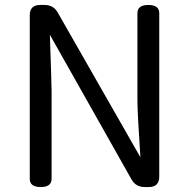

<svg xmlns="http://www.w3.org/2000/svg" viewBox="-20 -754 762 774"><path d="M100 -33V-692Q100 -734 142 -734H160Q196 -734 213 -703L546 -120Q534 -298 534 -352V-701Q534 -734 578 -734Q622 -734 622 -701V-42Q622 0 580 0H563Q527 0 510 -31L181 -614Q188 -411 188 -385V-33Q188 0 144 0Q100 0 100 -33Z"/></svg>

Font: Swei Gothic CJK TC Regular
Style: Regular
Weight: 400
Version: Version 2.129